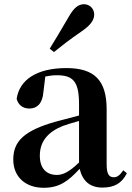

<svg xmlns="http://www.w3.org/2000/svg" viewBox="-20 -875 625 911"><path d="M216 -644 236 -628C272 -657 307 -685 367 -726C408 -754 427 -779 427 -806C427 -836 403 -855 379 -855C351 -855 330 -837 306 -795C267 -727 241 -686 216 -644ZM466 15C522 15 558 -5 582 -53L565 -67C547 -41 535 -34 520 -34C498 -34 486 -48 486 -95V-356C486 -494 428 -552 295 -552C154 -552 72 -496 59 -406C67 -376 89 -360 120 -360C154 -360 182 -382 186 -439L195 -512C215 -516 232 -518 250 -518C327 -518 355 -488 355 -381V-327L245 -298C93 -255 43 -204 43 -118C43 -34 103 16 187 16C263 16 304 -16 358 -74C371 -18 405 15 466 15ZM355 -104C306 -57 277 -45 250 -45C201 -45 169 -75 169 -136C169 -203 206 -248 277 -277C297 -284 325 -293 355 -301Z"/></svg>

Font: Source Han Serif CN
Style: Bold
Weight: 700
Designer: Ryoko NISHIZUKA 西塚涼子 (kana & ideographs); Frank Grießhammer (Latin, Greek & Cyrillic); Wenlong ZHANG 张文龙 (bopomofo); San
Foundry: Adobe
Version: Version 2.003;hotconv 1.1.1;makeotfexe 2.6.0